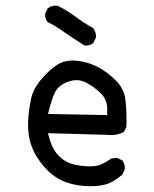

<svg xmlns="http://www.w3.org/2000/svg" viewBox="-20 -663 540 675"><path d="M297.9 -8.3Q326.7 -8.3 352.1 -14.9Q377.4 -21.5 409.7 -48.8L418.5 -66.4Q418.9 -69.3 418.9 -73.7Q418.9 -78.1 417 -85.2Q415 -92.3 410.2 -99.1L392.6 -107.9L371.6 -106Q337.4 -81.5 313.5 -79.1Q304.2 -78.1 295.9 -78.1Q278.8 -78.1 262.2 -80.6Q231 -84.5 211.7 -95.7Q192.4 -106.9 176.8 -126.7Q161.1 -146.5 149.9 -189.5L148.4 -194.8L355 -189Q362.3 -188 369.1 -188Q395 -188 415.5 -199.2L424.3 -216.8Q424.8 -230.5 424.8 -242.2Q424.8 -277.3 421.4 -309.1Q416.5 -352.5 385.3 -382.1Q354 -411.6 325.2 -426.8Q296.4 -441.9 263.2 -447.8Q249.5 -450.2 234.1 -450.2Q218.8 -450.2 205.1 -446.3Q191.4 -442.4 176.3 -432.1Q158.2 -419.9 137.2 -397.5Q97.7 -356.4 89.4 -316.4Q80.6 -275.9 78.6 -231.4Q78.6 -226.6 78.6 -221.7Q78.6 -182.6 91.8 -147Q107.4 -106.9 139.2 -72.3Q170.4 -38.1 210.4 -22.9Q251 -8.3 297.9 -8.3ZM248 -381.3Q266.1 -381.3 283.7 -372.1Q310.1 -357.9 333 -336.4Q356.9 -313.5 356.9 -280.3V-258.3L148.9 -262.2Q155.3 -289.6 160.6 -305.7Q170.9 -338.9 182.1 -351.6Q198.7 -370.1 227.5 -378.4Q237.8 -381.3 248 -381.3ZM276.9 -503.4Q279.3 -502.9 283.9 -502.9Q288.6 -502.9 295.4 -504.9Q302.2 -506.8 308.1 -511.7L316.9 -530.3Q317.4 -532.7 317.4 -535.2Q317.4 -552.7 306.6 -564.9Q274.4 -582.5 244.6 -605Q214.8 -627 184.1 -642.1Q179.7 -643.1 174.8 -643.1Q160.2 -643.1 147.9 -633.8L139.2 -616.2Q138.7 -613.8 138.7 -611.3Q138.7 -595.7 147.5 -585.4Q176.3 -571.8 202.6 -552.2Q229 -533.2 276.9 -503.4Z"/></svg>

Font: Bakudai
Style: Light
Weight: 300
Version: Version 1.48